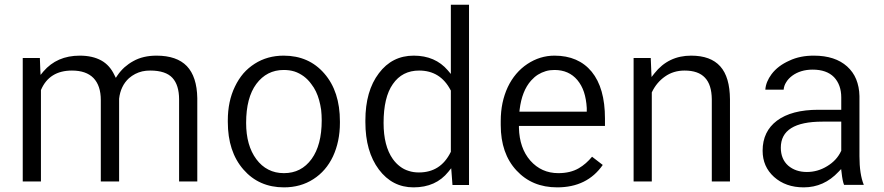

<svg xmlns="http://www.w3.org/2000/svg" viewBox="-20 -794 3792 824"><path d="M77.6 -545.1V-15.1H155.7V-405.5V-407.1L156.2 -408.6C179.8 -463.5 224.2 -491.2 288.7 -491.2C329.5 -491.2 360.2 -480.6 381.4 -458.9C402 -437.3 412.6 -406 412.6 -364.7V-15.1H491.2V-369.3V-369.8V-370.3C493.2 -388.4 497.7 -405 504.8 -419.6C511.8 -434.3 521.4 -447.4 533.5 -458.4C541.6 -465.5 550.6 -471.5 560.2 -476.6C569.8 -481.6 579.8 -485.1 590.4 -487.7C601 -490.2 612.6 -491.2 624.7 -491.2C669 -491.2 700.8 -480.6 719.9 -459.9C739 -439.3 748.6 -408.1 748.6 -367.3V-15.1H826.7V-372.8C825.7 -434.3 810.6 -480.1 781.9 -510.3C753.1 -540.1 709.8 -555.2 651.9 -555.2C613.6 -555.2 580.4 -547.6 552.6 -532C538.5 -524.4 525.9 -515.4 514.4 -505.3C502.8 -494.7 492.7 -483.1 484.1 -470.5L477.1 -459.9L471 -472C457.9 -499.7 439.3 -520.9 414.6 -534.5C389.9 -548.1 359.2 -555.2 322.4 -555.2C256.9 -555.2 205 -532.5 166.2 -487.2L154.2 -472.5L153.1 -491.7L151.1 -545.1Z M957.7 -271C957.7 -185.9 979.8 -117.9 1024.7 -66.5C1069 -15.6 1127 10.1 1198.5 10.1C1246.3 10.1 1288.2 -1.5 1324.9 -25.2C1361.2 -48.4 1389.4 -81.1 1409.1 -122.9C1428.7 -165.2 1438.8 -213.1 1438.8 -266.5V-273C1438.8 -358.7 1416.6 -427.2 1371.8 -478.6C1349.6 -504.3 1323.9 -523.4 1295.2 -536C1266.5 -548.6 1233.8 -555.2 1197.5 -555.2C1150.6 -555.2 1109.3 -543.6 1073 -520.4C1054.9 -508.8 1038.8 -495.2 1024.7 -479.1C1010.6 -462.5 998.5 -443.8 988.4 -422.7C977.8 -401 970.3 -378.3 965.2 -354.2C960.2 -330 957.7 -304.3 957.7 -277.6ZM1080.1 -433.8C1109.8 -473.6 1149.1 -493.7 1197.5 -493.7C1214.1 -493.7 1229.2 -491.7 1243.8 -487.2C1257.9 -482.6 1271 -475.6 1283.6 -466.5C1295.7 -457.4 1306.8 -446.3 1316.4 -432.7C1323.9 -423.2 1330.5 -412.6 1336 -401C1341.6 -389.4 1346.1 -376.8 1349.6 -364.2C1353.1 -351.1 1356.2 -337.5 1358.2 -322.9C1359.7 -308.3 1360.7 -293.2 1360.7 -277.6C1360.7 -206.5 1346.1 -151.6 1317.4 -111.8C1287.7 -71 1248.4 -50.9 1198.5 -50.9C1173.8 -50.9 1151.6 -55.9 1132 -66C1111.8 -76.1 1094.7 -91.2 1080.1 -110.8C1050.9 -150.1 1036.3 -202 1036.3 -266.5C1036.3 -338.5 1050.9 -394.5 1080.1 -433.8Z M1548.1 -270C1548.1 -185.9 1567.3 -118.4 1606 -66.5C1644.3 -15.6 1693.7 10.1 1754.7 10.1C1818.6 10.1 1868.5 -12.1 1904.3 -56.9L1916.4 -72L1917.9 -52.9L1921.9 0H1992.9V-773.8H1914.9V-497.2V-476.6L1901.8 -492.2C1866 -534 1817.1 -555.2 1755.7 -555.2C1693.7 -555.2 1643.8 -530 1606 -479.6C1567.3 -428.7 1548.1 -361.2 1548.1 -277.1ZM1666 -433.2C1692.7 -472 1730.5 -491.2 1778.8 -491.2C1839.8 -491.2 1884.6 -463 1913.9 -407.1L1914.9 -405.5V-403.5V-144.1V-142.1L1913.9 -140.6C1885.1 -82.6 1839.8 -53.9 1777.8 -53.9C1762.2 -53.9 1747.6 -55.9 1734 -60.5C1720.4 -64.5 1707.8 -71 1696.7 -79.6C1685.1 -88.2 1675.1 -98.7 1666 -111.3C1639.3 -149.1 1626.2 -200.5 1626.2 -266.5C1626.2 -339.5 1639.3 -395.5 1666 -433.2Z M2566.8 -86.1 2520.9 -121.4C2504.3 -101.3 2485.6 -84.6 2464 -72C2439.8 -57.9 2410.6 -50.9 2376.3 -50.9C2327.5 -50.9 2287.7 -69 2255.9 -104.8C2224.7 -140.6 2208.6 -187.4 2207.1 -245.3V-253.4H2214.6H2576.3V-285.6C2576.3 -372.8 2557.2 -439.8 2519.4 -486.1C2481.6 -532 2428.2 -555.2 2359.7 -555.2C2317.9 -555.2 2279.1 -543.1 2243.3 -519.4C2207.6 -495.7 2179.3 -462.5 2159.2 -420.2C2149.1 -398.5 2141.6 -375.8 2136.5 -351.6C2131.5 -327.5 2129 -301.8 2129 -274.6V-256.9C2129 -175.8 2151.6 -110.8 2196.5 -62.5C2241.3 -14.1 2299.2 10.1 2371.3 10.1C2457.4 10.1 2522.4 -22.2 2566.8 -86.1ZM2457.9 -450.4C2470 -435.8 2479.6 -418.6 2486.1 -399C2492.7 -378.8 2496.7 -356.2 2498.2 -330.5V-330V-322.9V-314.9H2490.7H2217.6H2209.1L2210.1 -323.9C2216.6 -376.8 2232.7 -418.6 2259.4 -448.4C2268.5 -458.4 2278.1 -467 2288.7 -473.6C2299.2 -480.1 2310.3 -485.1 2322.4 -488.7C2334 -492.2 2346.6 -493.7 2359.7 -493.7C2401 -493.7 2433.8 -479.1 2457.9 -450.4Z M2699.2 -545.1V-15.1H2777.3V-396V-397.5L2778.3 -399.5C2791.4 -426.7 2810.1 -448.9 2833.8 -465.5C2857.9 -482.6 2886.1 -491.2 2917.9 -491.2C2957.2 -491.2 2986.4 -481.1 3005.5 -460.5C3024.7 -440.3 3034.3 -409.6 3034.8 -368.3V-15.1H3112.8V-367.8C3112.3 -431.2 3098.7 -478.6 3071 -509.3C3043.3 -540.1 3002 -555.2 2946.1 -555.2C2881.1 -555.2 2828.7 -530 2788.9 -479.6L2776.3 -463.5L2775.3 -483.6L2772.8 -545.1Z M3687.2 -0.5C3674.6 -31.2 3668.5 -72.5 3668.5 -123.4V-381.4C3668 -408.6 3663 -432.7 3654.4 -453.9C3645.8 -475.1 3632.7 -493.2 3615.6 -508.8C3581.4 -539.5 3534 -555.2 3473 -555.2C3453.4 -555.2 3435.3 -553.7 3417.6 -550.1C3400 -546.6 3382.9 -541.1 3367.3 -533.5C3335.5 -519.4 3309.8 -500.3 3291.2 -475.6C3275.1 -453.9 3266 -431.7 3264.5 -409.1H3343.1C3344.1 -420.7 3347.6 -431.2 3354.2 -441.3C3360.2 -451.4 3368.8 -460.5 3379.3 -468.5C3403 -486.1 3432.7 -495.2 3467.5 -495.2C3507.3 -495.2 3538 -484.6 3559.2 -463C3579.8 -441.3 3590.4 -412.1 3590.4 -375.8V-331V-322.9H3582.9H3492.2C3415.6 -322.9 3356.2 -307.3 3314.4 -276.1C3273.6 -245.3 3252.9 -202.5 3252.9 -147.1C3252.9 -101.8 3269 -64.5 3301.8 -34.8C3335 -5 3377.3 10.1 3429.2 10.1C3487.2 10.1 3537 -12.1 3578.8 -56.9L3589.9 -68.5L3591.9 -52.4C3594.5 -28.7 3598 -11.1 3602.5 -0.5ZM3362.7 -83.1C3341.6 -101.8 3331 -127.5 3331 -160.2C3331 -234.8 3390.4 -272 3509.8 -272H3582.9H3590.4V-264V-148.1V-146.6L3589.4 -145.1C3576.8 -118.4 3557.2 -97.2 3529.5 -80.6C3502.3 -64 3473.6 -55.9 3442.8 -55.9C3410.6 -55.9 3383.9 -65 3362.7 -83.1Z"/></svg>

Font: Vazir FD Light
Style: Regular
Weight: 300
Foundry: DejaVu fonts team - Redesigned by Saber Rastikerdar
Version: Version 21.10;October 20, 2019;FontCreator 12.0.0.2547 64-bi